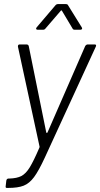

<svg xmlns="http://www.w3.org/2000/svg" viewBox="-20 -722 492 942"><path d="M8 190 11 164Q13 154 22 154H26Q63 153 85 141.5Q107 130 126 99Q145 68 173 3Q175 -2 174 -3L68 -493V-495Q68 -504 77 -504H110Q114 -504 117 -502Q120 -500 121 -496L207 -72Q207 -70 209.5 -70Q212 -70 213 -72L398 -496Q403 -504 411 -504H444Q455 -504 450 -493L200 51Q170 116 147 147Q124 178 96 189Q68 200 20 200H13Q6 200 8 190ZM160 -588 252 -696Q257 -702 265 -702H302Q312 -702 314 -696L381 -588Q383 -584 383 -583Q383 -576 373 -576H348Q338 -576 336 -582L284 -669Q283 -671 281 -671Q279 -671 278 -669L203 -582Q199 -576 190 -576H165Q159 -576 157.5 -579.5Q156 -583 160 -588Z"/></svg>

Font: Barlow Light
Style: Italic
Weight: 300
Italic angle: -7°
Designer: Jeremy Tribby
Foundry: Tribby Type
Version: Version 1.408